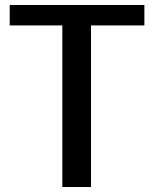

<svg xmlns="http://www.w3.org/2000/svg" viewBox="-20 -750 618 770"><path d="M230 -648H19V-730H559V-648H345V0H230Z"/></svg>

Font: Rosario SemiBold
Style: Regular
Weight: 600
Designer: Hector Gatti
Foundry: Omnibus Type
Version: Version 1.101; ttfautohint (v1.8.1.43-b0c9)